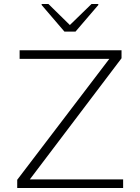

<svg xmlns="http://www.w3.org/2000/svg" viewBox="-20 -939 697 959"><path d="M66 0V-41L526 -645H78V-688H587V-648L129 -43H595V0ZM302 -781 188 -914V-919H222L329 -814L437 -919H471V-914L357 -781Z"/></svg>

Font: Saira SemiExpanded ExtraLight
Style: Regular
Weight: 250
Width: 6
Designer: Hector Gatti with collaboration of the Omnibus-Type team
Foundry: Omnibus-Type
Version: Version 1.101